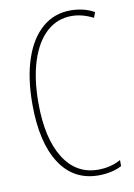

<svg xmlns="http://www.w3.org/2000/svg" viewBox="-84 -778 586 842"><g transform="rotate(-10 209.5 -357.0)"><path d="M287 10Q175 10 114.5 -84Q54 -178 54 -347Q54 -464 82.5 -548.5Q111 -633 164 -678.5Q217 -724 289 -724Q317 -724 343.5 -718Q370 -712 395 -698L386 -674Q337 -699 290 -699Q226 -699 179 -656.5Q132 -614 106.5 -535Q81 -456 81 -348Q81 -191 136 -103Q191 -15 289 -15Q345 -15 390 -40V-13Q370 -2 343 4Q316 10 287 10Z"/></g></svg>

Font: Noto Sans ExtraCondensed Thin
Style: Regular
Weight: 100
Width: 2
Designer: Monotype Design Team
Foundry: Monotype Imaging Inc.
Version: Version 2.013; ttfautohint (v1.8.4.7-5d5b)